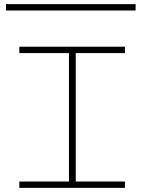

<svg xmlns="http://www.w3.org/2000/svg" viewBox="-20 -913 701 933"><path d="M348 -655V-31H587V0H74V-31H315V-655H74V-686H587V-655ZM639 -862H9V-893H639Z"/></svg>

Font: BioRhyme Expanded ExtraLight
Style: Regular
Weight: 275
Width: 7
Designer: Aoife Mooney
Foundry: Aoife Mooney Type
Version: Version 1.001